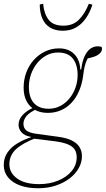

<svg xmlns="http://www.w3.org/2000/svg" viewBox="-27 -756 564 1024"><path d="M176 248Q121 248 80 233Q39 218 16 190Q-7 162 -7 124Q-7 86 13 57Q33 28 67.5 7.5Q102 -13 144 -26L165 -20Q92 8 57.5 40.5Q23 73 23 120Q23 166 64.5 196Q106 226 182 226Q237 226 282.5 207.5Q328 189 355 156.5Q382 124 382 83Q382 59 372 42.5Q362 26 337.5 15Q313 4 270 -2L159 -16Q154 -17 148.5 -17.5Q143 -18 138 -19V-26Q104 -32 88 -50Q72 -68 72 -90Q72 -119 93 -142Q114 -165 149 -181V-190L178 -179Q130 -157 114 -137Q98 -117 98 -96Q98 -73 114 -60Q130 -47 170 -42L280 -27Q327 -21 355.5 -7Q384 7 397 28.5Q410 50 410 77Q410 110 393 140.5Q376 171 345 195Q314 219 271 233.5Q228 248 176 248ZM228 -154Q189 -154 160.5 -169.5Q132 -185 115.5 -215Q99 -245 99 -288Q99 -331 113 -369Q127 -407 153 -436Q179 -465 213.5 -481.5Q248 -498 288 -498Q324 -498 348.5 -483.5Q373 -469 386.5 -444Q400 -419 401 -386L406 -385Q411 -427 423.5 -454.5Q436 -482 454 -495.5Q472 -509 494 -509Q500 -509 505 -508Q510 -507 514 -506Q516 -504 516.5 -501.5Q517 -499 517 -495Q517 -479 498 -465Q479 -451 431 -443L447 -457Q441 -446 435 -432.5Q429 -419 424.5 -401Q420 -383 417 -356Q411 -309 395 -271.5Q379 -234 354.5 -208Q330 -182 298 -168Q266 -154 228 -154ZM232 -176Q266 -176 294 -190.5Q322 -205 343 -230.5Q364 -256 375.5 -288.5Q387 -321 387 -356Q387 -411 361.5 -443.5Q336 -476 282 -476Q249 -476 220.5 -460.5Q192 -445 171 -419Q150 -393 138.5 -360Q127 -327 127 -292Q127 -255 139 -229Q151 -203 174.5 -189.5Q198 -176 232 -176ZM308 -592Q268 -592 240.5 -608.5Q213 -625 199 -657Q185 -689 185 -732L203 -736Q208 -682 232.5 -650.5Q257 -619 311 -619Q361 -619 392.5 -649.5Q424 -680 447 -736L466 -731Q452 -688 429.5 -656.5Q407 -625 376.5 -608.5Q346 -592 308 -592Z"/></svg>

Font: Source Serif 4 ExtraLight
Style: Italic
Weight: 250
Italic angle: -12°
Designer: Frank Grießhammer
Foundry: Adobe Systems Incorporated
Version: Version 4.004;hotconv 1.0.116;makeotfexe 2.5.65601